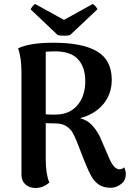

<svg xmlns="http://www.w3.org/2000/svg" viewBox="-20 -923 660 957"><path d="M607 -55Q607 -23 582.5 -5Q558 13 532 13Q496 13 473 -2.5Q450 -18 435 -45Q420 -72 400 -122L365 -212Q352 -245 341 -263.5Q330 -282 309 -295Q288 -308 253 -308L208 -309V-129Q208 -55 226 -13Q215 -3 197 5.5Q179 14 157 14Q127 14 107.5 -3Q88 -20 87 -49V-560Q87 -637 70 -682Q128 -710 246 -710Q392 -710 464.5 -666.5Q537 -623 537 -526Q537 -454 494.5 -403.5Q452 -353 379 -334Q414 -324 435.5 -302.5Q457 -281 476 -246L520 -144Q534 -110 547 -95Q560 -80 574 -79Q589 -79 599 -89Q607 -72 607 -55ZM259 -352Q328 -353 366.5 -399Q405 -445 405 -518Q405 -588 369 -627.5Q333 -667 255 -667Q232 -667 208 -665V-353Q240 -351 259 -352ZM300 -745Q275 -745 267 -749L133 -876Q134 -881 141.5 -890.5Q149 -900 155 -903L299 -824L442 -903Q449 -900 457 -890.5Q465 -881 465 -876L330 -749Q322 -745 300 -745Z"/></svg>

Font: Arima Madurai ExtraBold
Style: Regular
Weight: 800
Designer: Joana Correia and Natanael Gama
Foundry: NDISCOVER
Version: Version 1.019